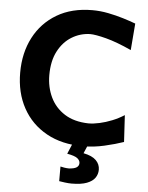

<svg xmlns="http://www.w3.org/2000/svg" viewBox="-66 -858 887 1153"><g transform="rotate(5 377.5 -281.0)"><path d="M458.3 14.3Q522.7 14.3 587.5 -0.7Q652.4 -15.6 701.8 -32.7L692.5 -193.8Q658.3 -172 620.2 -156.7Q582.1 -141.4 545.4 -133.4Q508.7 -125.3 478.6 -125.3Q392.5 -127.3 334.9 -163.9Q277.3 -200.5 248.5 -260.9Q219.7 -321.4 219.7 -394.3Q219.7 -479.4 250.4 -537.9Q281 -596.5 331.6 -627.6Q382.2 -658.8 442.1 -660.5Q475 -660.5 540.6 -643.4Q606.2 -626.2 693.8 -586L706.8 -746.9Q674.4 -759.1 631.1 -772.4Q587.8 -785.7 539.8 -795.2Q491.7 -804.7 444.1 -804.7Q319.9 -804.7 230.2 -751.5Q140.5 -698.3 92.3 -605.5Q44.1 -512.8 44.1 -393.9Q44.1 -273 94.5 -181Q144.8 -89 237.7 -37.4Q330.7 14.3 458.3 14.3ZM409.1 243.6Q467.2 243.6 501.3 230.4Q535.4 217.3 550.4 195.5Q565.4 173.7 565.4 146.9Q565.4 114 541.5 90Q517.6 66 465.3 55.7L489.4 0V-28.3H408.3L368 67.2Q414.4 75.6 430.3 88.4Q446.1 101.3 446.1 116.9Q446.1 134.1 431.8 143.4Q417.4 152.8 385.4 154.5Q373 154.5 357.9 152.1Q342.7 149.7 334.3 147.3V235.6Q346.8 237.8 369 240.7Q391.2 243.6 409.1 243.6Z"/></g></svg>

Font: Pinar-VF
Style: Regular
Weight: 300
Designer: Amin Abedi
Version: Version 3.0